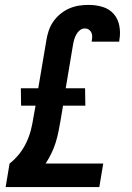

<svg xmlns="http://www.w3.org/2000/svg" viewBox="-20 -763 540 783"><path d="M3 0 19 -96Q42 -114 59.5 -136.5Q77 -159 88.5 -184Q100 -209 106.5 -235Q113 -261 117 -288L125 -332H66L65 -403H136L169 -598Q172 -618 178.5 -637.5Q185 -657 197 -674.5Q209 -692 226 -706Q243 -720 262.5 -728.5Q282 -737 302 -740Q322 -743 342 -743Q371 -743 398 -735Q425 -727 443 -707Q461 -687 466.5 -658.5Q472 -630 467 -601L466 -593H354V-596Q356 -605 356 -614Q356 -623 352.5 -630.5Q349 -638 342 -642.5Q335 -647 326 -647Q315 -647 306 -640Q297 -633 291.5 -623Q286 -613 283 -603Q280 -593 278 -582L248 -403H327L328 -332H237L227 -272Q223 -249 218.5 -226.5Q214 -204 207 -181.5Q200 -159 189.5 -137.5Q179 -116 166 -96H401L385 0Z"/></svg>

Font: Iosevka SS18
Style: Bold Italic
Weight: 700
Italic angle: -9°
Monospace: yes
Designer: Belleve Invis
Foundry: Belleve Invis
Version: Version 25.1.1; ttfautohint (v1.8.4)